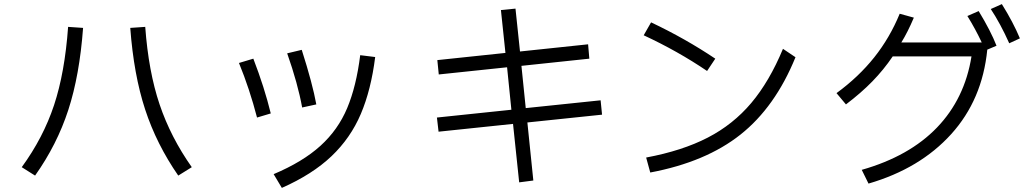

<svg xmlns="http://www.w3.org/2000/svg" viewBox="-20 -856 5010 936"><path d="M86 -41Q191 -185 243.5 -343.5Q296 -502 312 -725L385 -720Q368 -489 313 -320Q258 -151 151 0ZM688 -725Q704 -507 758 -347Q812 -187 915 -41L849 0Q743 -153 687.5 -322.5Q632 -492 615 -720Z M1453 -332Q1432 -448 1380 -596L1451 -613Q1504 -447 1522 -347ZM1314 -7Q1456 -67 1542 -145Q1628 -223 1672.5 -329Q1717 -435 1736 -587L1809 -578Q1789 -418 1739 -300.5Q1689 -183 1596 -94.5Q1503 -6 1354 60ZM1233 -283Q1197 -422 1145 -549L1215 -570Q1269 -430 1300 -303Z M2908 -367 2915 -297 2551 -259 2580 24 2511 33 2481 -252 2118 -214 2110 -283 2473 -321 2452 -528 2119 -493 2112 -563 2444 -598 2422 -807 2493 -814 2515 -605 2847 -640 2853 -570 2522 -535 2543 -329Z M3427 -510Q3284 -607 3118 -684L3154 -747Q3321 -668 3467 -570ZM3130 -88Q3306 -121 3430 -185Q3554 -249 3642.5 -354Q3731 -459 3797 -618L3858 -577Q3759 -334 3590 -200Q3421 -66 3150 -15Z M4864 -836Q4919 -748 4952 -669L4900 -645Q4857 -741 4810 -812ZM4751 -802Q4810 -705 4838 -633L4793 -614Q4769 -370 4617 -202Q4465 -34 4214 39L4181 -28Q4413 -94 4548 -234.5Q4683 -375 4716 -581H4332Q4288 -516 4233 -459.5Q4178 -403 4104 -347L4058 -402Q4166 -481 4242 -576.5Q4318 -672 4366 -789L4435 -770Q4405 -699 4374 -649H4766Q4735 -715 4696 -778Z"/></svg>

Font: IBM Plex Sans JP
Style: Regular
Weight: 400
Designer: Mike Abbink; Paul van der Laan; Pieter van Rosmalen; Wujin Sim; Yejin Wi; Jinhee Kim; Boomi Park; Yona Kim; Kichan Ma
Foundry: Sandoll Inc.
Version: Version 1.000